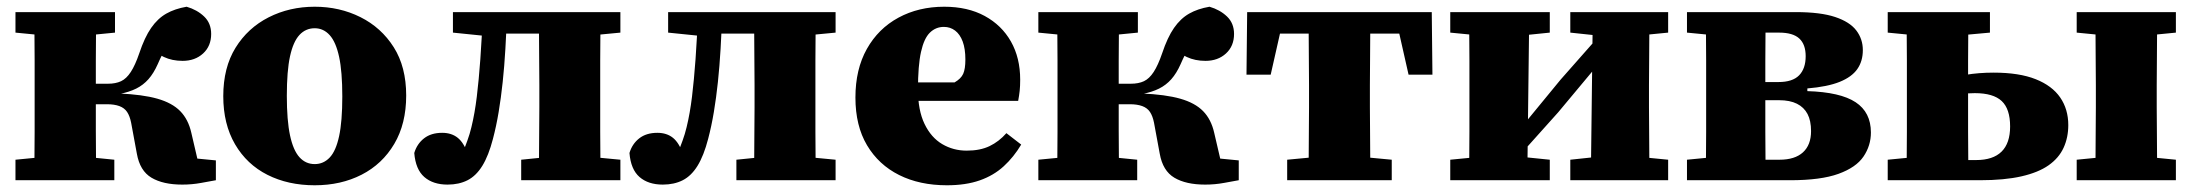

<svg xmlns="http://www.w3.org/2000/svg" viewBox="-20 -536 6518 571"><path d="M26 0V-61L129 -71H220L320 -61V0ZM26 -439V-500H322V-439L220 -429H129ZM82 0Q82 -31 82.5 -68Q83 -105 83 -144Q83 -183 83 -217V-283Q83 -317 83 -356Q83 -395 82.5 -433Q82 -471 82 -500H266Q266 -471 265.5 -433Q265 -395 265 -355.5Q265 -316 265 -280V-226Q265 -188 265 -147Q265 -106 265.5 -68.5Q266 -31 266 0ZM387 -79 370 -171Q366 -191 358 -203Q350 -215 335 -220.5Q320 -226 298 -226H213V-287H301Q324 -287 340 -294.5Q356 -302 369 -322Q382 -342 394 -377Q410 -425 429.5 -453Q449 -481 474.5 -495.5Q500 -510 535 -516Q566 -507 587 -487Q608 -467 608 -435Q608 -399 584 -377Q560 -355 523 -355Q492 -355 467.5 -366.5Q443 -378 423 -397L504 -440Q488 -418 475 -396.5Q462 -375 449 -345Q437 -318 421.5 -300.5Q406 -283 385 -272.5Q364 -262 333 -256V-258Q404 -255 448 -242.5Q492 -230 516 -205.5Q540 -181 549 -141L580 -8L457 -75L622 -59V0Q605 3 578 8Q551 13 522 13Q465 13 430.5 -7.5Q396 -28 387 -79Z M916 15Q837 15 775.5 -16Q714 -47 679 -107Q644 -167 644 -250Q644 -335 680.5 -394Q717 -453 779 -484.5Q841 -516 916 -516Q990 -516 1052 -485Q1114 -454 1151 -395.5Q1188 -337 1188 -252Q1188 -168 1152.5 -108Q1117 -48 1055.5 -16.5Q994 15 916 15ZM916 -48Q942 -48 960.5 -67.5Q979 -87 988.5 -131Q998 -175 998 -249Q998 -323 988.5 -367Q979 -411 960.5 -431.5Q942 -452 916 -452Q889 -452 870.5 -432Q852 -412 842.5 -368.5Q833 -325 833 -251Q833 -178 842.5 -133.5Q852 -89 870.5 -68.5Q889 -48 916 -48Z M1311 13Q1268 13 1242 -9.5Q1216 -32 1212 -81Q1220 -108 1241 -124.5Q1262 -141 1295 -141Q1323 -141 1341.5 -126Q1360 -111 1372 -76L1360 -75H1361L1355 -78Q1363 -99 1370 -118Q1377 -137 1382 -158Q1392 -199 1398 -248.5Q1404 -298 1408.5 -360Q1413 -422 1416 -500H1488Q1486 -443 1483 -391Q1480 -339 1475 -292Q1470 -245 1463 -203Q1456 -161 1446 -123Q1433 -73 1414.5 -43Q1396 -13 1370.5 0Q1345 13 1311 13ZM1327 -439V-500H1444V-429H1425ZM1459 -436V-500H1635V-436ZM1530 0V-61L1629 -71H1720L1825 -61V0ZM1582 0Q1583 -31 1583 -68Q1583 -105 1583.5 -144Q1584 -183 1584 -217V-283Q1584 -317 1583.5 -356Q1583 -395 1583 -433Q1583 -471 1582 -500H1766Q1766 -471 1765.5 -433Q1765 -395 1765 -356Q1765 -317 1765 -283V-217Q1765 -183 1765 -144Q1765 -105 1765.5 -68Q1766 -31 1766 0ZM1690 -429V-500H1825V-439L1720 -429Z M1951 13Q1908 13 1882 -9.5Q1856 -32 1852 -81Q1860 -108 1881 -124.5Q1902 -141 1935 -141Q1963 -141 1981.5 -126Q2000 -111 2012 -76L2000 -75H2001L1995 -78Q2003 -99 2010 -118Q2017 -137 2022 -158Q2032 -199 2038 -248.5Q2044 -298 2048.5 -360Q2053 -422 2056 -500H2128Q2126 -443 2123 -391Q2120 -339 2115 -292Q2110 -245 2103 -203Q2096 -161 2086 -123Q2073 -73 2054.5 -43Q2036 -13 2010.5 0Q1985 13 1951 13ZM1967 -439V-500H2084V-429H2065ZM2099 -436V-500H2275V-436ZM2170 0V-61L2269 -71H2360L2465 -61V0ZM2222 0Q2223 -31 2223 -68Q2223 -105 2223.5 -144Q2224 -183 2224 -217V-283Q2224 -317 2223.5 -356Q2223 -395 2223 -433Q2223 -471 2222 -500H2406Q2406 -471 2405.5 -433Q2405 -395 2405 -356Q2405 -317 2405 -283V-217Q2405 -183 2405 -144Q2405 -105 2405.5 -68Q2406 -31 2406 0ZM2330 -429V-500H2465V-439L2360 -429Z M2796 15Q2715 15 2654 -15.5Q2593 -46 2558.5 -104Q2524 -162 2524 -246Q2524 -330 2558 -390.5Q2592 -451 2652 -483.5Q2712 -516 2788 -516Q2858 -516 2908.5 -488.5Q2959 -461 2986.5 -412.5Q3014 -364 3014 -299Q3014 -280 3012.5 -266Q3011 -252 3008 -236H2639V-291H2819Q2838 -302 2844.5 -316.5Q2851 -331 2851 -359Q2851 -391 2843 -412.5Q2835 -434 2820.5 -445Q2806 -456 2787 -456Q2763 -456 2745.5 -439Q2728 -422 2719 -381.5Q2710 -341 2710 -270Q2710 -208 2729.5 -167.5Q2749 -127 2782 -107.5Q2815 -88 2855 -88Q2895 -88 2923 -101.5Q2951 -115 2973 -140L3017 -106Q2995 -69 2965 -41.5Q2935 -14 2893.5 0.5Q2852 15 2796 15Z M3068 0V-61L3171 -71H3262L3362 -61V0ZM3068 -439V-500H3364V-439L3262 -429H3171ZM3124 0Q3124 -31 3124.5 -68Q3125 -105 3125 -144Q3125 -183 3125 -217V-283Q3125 -317 3125 -356Q3125 -395 3124.5 -433Q3124 -471 3124 -500H3308Q3308 -471 3307.5 -433Q3307 -395 3307 -355.5Q3307 -316 3307 -280V-226Q3307 -188 3307 -147Q3307 -106 3307.5 -68.5Q3308 -31 3308 0ZM3429 -79 3412 -171Q3408 -191 3400 -203Q3392 -215 3377 -220.5Q3362 -226 3340 -226H3255V-287H3343Q3366 -287 3382 -294.5Q3398 -302 3411 -322Q3424 -342 3436 -377Q3452 -425 3471.5 -453Q3491 -481 3516.5 -495.5Q3542 -510 3577 -516Q3608 -507 3629 -487Q3650 -467 3650 -435Q3650 -399 3626 -377Q3602 -355 3565 -355Q3534 -355 3509.5 -366.5Q3485 -378 3465 -397L3546 -440Q3530 -418 3517 -396.5Q3504 -375 3491 -345Q3479 -318 3463.5 -300.5Q3448 -283 3427 -272.5Q3406 -262 3375 -256V-258Q3446 -255 3490 -242.5Q3534 -230 3558 -205.5Q3582 -181 3591 -141L3622 -8L3499 -75L3664 -59V0Q3647 3 3620 8Q3593 13 3564 13Q3507 13 3472.5 -7.5Q3438 -28 3429 -79Z M3687 -314 3689 -500H4238L4240 -314H4169L4129 -491L4191 -436H3736L3799 -491L3759 -314ZM3808 0V-61L3914 -71H4013L4119 -61V0ZM3871 0Q3872 -30 3872 -67.5Q3872 -105 3872.5 -144Q3873 -183 3873 -217V-283Q3873 -317 3872.5 -356Q3872 -395 3872 -433Q3872 -471 3871 -500H4056Q4055 -471 4055 -433Q4055 -395 4054.5 -356Q4054 -317 4054 -283V-217Q4054 -183 4054.5 -144Q4055 -105 4055 -67.5Q4055 -30 4056 0Z M4293 0V-61L4396 -71H4491L4589 -61V0ZM4650 0V-61L4744 -71H4839L4941 -61V0ZM4349 0Q4349 -30 4349.5 -67.5Q4350 -105 4350 -144Q4350 -183 4350 -217V-283Q4350 -317 4350 -356Q4350 -395 4349.5 -433Q4349 -471 4349 -500H4528L4522 0ZM4493 -67 4469 -153H4501L4621 -299L4741 -435L4764 -347H4735L4614 -202ZM4711 0 4717 -500H4886Q4885 -471 4885 -433Q4885 -395 4884.5 -356Q4884 -317 4884 -283V-217Q4884 -183 4884.5 -144Q4885 -105 4885 -67.5Q4885 -30 4886 0ZM4293 -439V-500H4589V-439L4491 -429H4396ZM4650 -439V-500H4941V-439L4839 -429H4744Z M4997 0V-61L5100 -71L5165 -61H5272Q5318 -61 5342 -83Q5366 -105 5366 -146Q5366 -177 5355.5 -197Q5345 -217 5324 -227.5Q5303 -238 5271 -238H5180V-292H5269Q5311 -292 5330.5 -312Q5350 -332 5350 -369Q5350 -404 5331 -421.5Q5312 -439 5271 -439H5167L5100 -429L4997 -439V-500H5321Q5394 -500 5437.5 -485.5Q5481 -471 5500.5 -445.5Q5520 -420 5520 -387Q5520 -354 5503.5 -330.5Q5487 -307 5451 -292.5Q5415 -278 5355 -273V-265Q5453 -262 5498.5 -232Q5544 -202 5544 -142Q5544 -103 5522 -70.5Q5500 -38 5447.5 -19Q5395 0 5304 0ZM5053 0Q5053 -31 5053.5 -68Q5054 -105 5054 -144Q5054 -183 5054 -217V-283Q5054 -317 5054 -356Q5054 -395 5053.5 -433Q5053 -471 5053 -500H5231Q5231 -471 5230.5 -432.5Q5230 -394 5230 -354Q5230 -314 5230 -275V-217Q5230 -183 5230 -144Q5230 -105 5230.5 -68Q5231 -31 5231 0Z M5778 0V-60H5857Q5907 -60 5932.5 -85Q5958 -110 5958 -160Q5958 -212 5933 -235.5Q5908 -259 5853 -259Q5827 -259 5802 -255.5Q5777 -252 5756 -246V-298Q5787 -307 5826 -313.5Q5865 -320 5909 -320Q5985 -320 6034 -300.5Q6083 -281 6107 -246Q6131 -211 6131 -164Q6131 -127 6117 -96.5Q6103 -66 6072.5 -44.5Q6042 -23 5991.5 -11.5Q5941 0 5868 0ZM5650 0Q5650 -30 5650.5 -67.5Q5651 -105 5651 -144Q5651 -183 5651 -217V-283Q5651 -317 5651 -356Q5651 -395 5650.5 -433Q5650 -471 5650 -500H5834Q5834 -471 5833.5 -433Q5833 -395 5833 -356.5Q5833 -318 5833 -283V-217Q5833 -183 5833 -144Q5833 -105 5833.5 -67.5Q5834 -30 5834 0ZM6211 0Q6212 -30 6212 -67.5Q6212 -105 6212.5 -144Q6213 -183 6213 -217V-283Q6213 -317 6212.5 -356Q6212 -395 6212 -433Q6212 -471 6211 -500H6396Q6395 -471 6395 -433Q6395 -395 6394.5 -356Q6394 -317 6394 -283V-217Q6394 -183 6394.5 -144Q6395 -105 6395 -67.5Q6395 -30 6396 0ZM5594 -439V-500H5898V-439L5788 -429H5697ZM6156 0V-61L6258 -71H6349L6451 -61V0ZM6156 -439V-500H6451V-439L6349 -429H6258ZM5594 0V-61L5697 -71H5726V0Z"/></svg>

Font: Source Serif 4 ExtraBold
Style: Regular
Weight: 800
Designer: Frank Grießhammer
Foundry: Adobe Systems Incorporated
Version: Version 4.004;hotconv 1.0.116;makeotfexe 2.5.65601